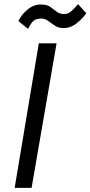

<svg xmlns="http://www.w3.org/2000/svg" viewBox="-20 -910 438 930"><path d="M168 -700 51 0H133L254 -700ZM69 -808 116 -770Q122 -784 135 -801.5Q148 -819 175 -820Q196 -821 212 -809.5Q228 -798 244.5 -786.5Q261 -775 284 -774Q321 -773 351 -797Q381 -821 398 -846L358 -890Q343 -872 327.5 -857.5Q312 -843 294 -842Q271 -841 256 -852.5Q241 -864 224.5 -876Q208 -888 182 -888Q146 -890 115 -865Q84 -840 69 -808Z"/></svg>

Font: Jost* 400 Book Italic
Style: Italic
Weight: 400
Italic angle: -10°
Version: Version 3.200; ttfautohint (v0.97) -l 8 -r 50 -G 200 -x 14 -